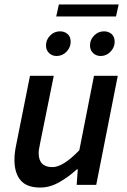

<svg xmlns="http://www.w3.org/2000/svg" viewBox="-20 -832 573 864"><path d="M161 12Q100 12 72.5 -21Q45 -54 45 -112Q45 -129 47 -145.5Q49 -162 53 -181L115 -491H222L162 -195Q159 -178 156.5 -166Q154 -154 154 -143Q154 -80 216 -80Q264 -80 337 -156L403 -491H510L413 0H325L330 -70H326Q290 -37 247.5 -12.5Q205 12 161 12ZM234 -580Q215 -580 201 -593Q187 -606 187 -628Q187 -653 205.5 -672Q224 -691 250 -691Q270 -691 284 -679Q298 -667 298 -644Q298 -619 279.5 -599.5Q261 -580 234 -580ZM433 -580Q413 -580 399 -593Q385 -606 385 -628Q385 -653 403.5 -672Q422 -691 448 -691Q468 -691 482 -679Q496 -667 496 -644Q496 -619 477.5 -599.5Q459 -580 433 -580ZM233 -758 245 -812H514L502 -758Z"/></svg>

Font: Source Sans 3 Semibold
Style: Italic
Weight: 600
Italic angle: -11°
Designer: Paul D. Hunt
Foundry: Adobe
Version: Version 3.052;hotconv 1.1.0;makeotfexe 2.6.0